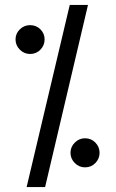

<svg xmlns="http://www.w3.org/2000/svg" viewBox="-20 -742 469 779"><path d="M88 17 263 -722H337L163 17ZM325 -63Q301 -63 283.5 -80.5Q266 -98 266 -122Q266 -146 283.5 -163.5Q301 -181 325 -181Q350 -181 367 -163.5Q384 -146 384 -122Q384 -98 367 -80.5Q350 -63 325 -63ZM102 -523Q78 -523 60.5 -540.5Q43 -558 43 -582Q43 -606 60.5 -623Q78 -640 102 -640Q127 -640 144 -623Q161 -606 161 -582Q161 -558 144 -540.5Q127 -523 102 -523Z"/></svg>

Font: Stick No Bills
Style: Regular
Weight: 400
Version: Version 2.000